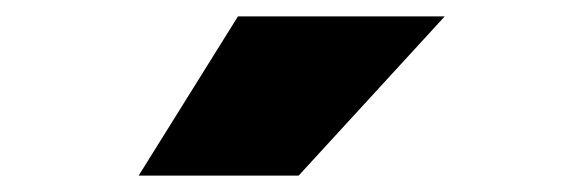

<svg xmlns="http://www.w3.org/2000/svg" viewBox="-20 -810 712 234"><path d="M149 -596 270 -790H522L344 -596Z"/></svg>

Font: Georama ExtraExtended ExtraBold
Style: Regular
Weight: 800
Width: 8
Designer: Jean-Baptiste Levee
Foundry: Production Type
Version: Version 1.000